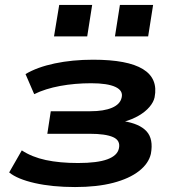

<svg xmlns="http://www.w3.org/2000/svg" viewBox="-20 -745 703 775"><path d="M283 10Q191 10 120.5 -6Q50 -22 17 -49L68 -138Q109 -111 165 -99Q221 -87 295 -87Q373 -87 413.5 -102Q454 -117 460 -146Q467 -178 436.5 -191.5Q406 -205 342 -205H171L185 -296H345Q399 -296 432 -310Q465 -324 471 -351Q478 -379 446 -394Q414 -409 348 -409Q282 -409 222.5 -398Q163 -387 118 -365L83 -446Q130 -474 201 -489Q272 -504 356 -504Q495 -504 557 -466Q619 -428 604 -352Q600 -333 583.5 -313.5Q567 -294 540.5 -278.5Q514 -263 479 -253L478 -256Q543 -246 571.5 -215Q600 -184 589 -124Q580 -85 541 -54.5Q502 -24 437 -7Q372 10 283 10ZM444 -598 464 -725H598L578 -598ZM198 -598 219 -725H352L332 -598Z"/></svg>

Font: Nunito Sans 10pt Expanded
Style: Bold Italic
Weight: 700
Width: 7
Italic angle: -9°
Designer: Vernon Adams
Foundry: Vernon Adams
Version: Version 3.101;gftools[0.9.27]